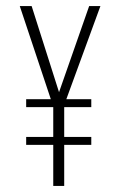

<svg xmlns="http://www.w3.org/2000/svg" viewBox="-20 -611 396 631"><path d="M155 0V-135H66V-161H155V-259H66V-285H147L45 -591H84L174 -308L273 -591H310L198 -285H280V-259H191V-161H280V-135H191V0Z"/></svg>

Font: Alumni Sans ExtraLight
Style: Regular
Weight: 250
Version: Version 1.018